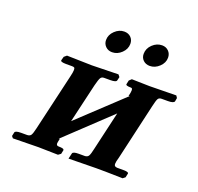

<svg xmlns="http://www.w3.org/2000/svg" viewBox="-113 -746 894 868"><g transform="rotate(20 334.5 -312.0)"><path d="M459 -560.1Q459 -586.4 479.2 -605.7Q499.5 -625 524.9 -625Q543.9 -625 556.4 -612.5Q568.8 -600.1 568.8 -581.1Q568.8 -556.6 548.6 -537.4Q528.3 -518.1 502.9 -518.1Q483.9 -518.1 471.4 -530Q459 -542 459 -560.1ZM277.8 -561Q277.8 -586.4 298.1 -605.7Q318.4 -625 342.8 -625Q362.8 -625 375 -612.8Q387.2 -600.6 387.2 -582Q387.2 -556.6 367.2 -537.4Q347.2 -518.1 321.8 -518.1Q302.7 -518.1 290.3 -530.5Q277.8 -543 277.8 -561ZM256.8 -431.2 383.8 -434.1 392.1 -423.8 388.2 -407.2Q386.7 -397 357.9 -397H328.1Q316.4 -397 311.3 -388.2Q306.2 -379.4 298.8 -350.1L254.9 -162.1L465.8 -359.9L460 -357.9Q464.8 -376.5 464.8 -386.2Q464.8 -397 458 -397Q430.2 -397 433.1 -405.8L437 -423.8L448.2 -434.1Q505.9 -432.1 534.2 -432.1L662.1 -434.1L668.9 -423.8L666 -407.2Q663.1 -397 634.8 -397H605Q592.8 -397 587.9 -388.7Q583 -380.4 576.2 -350.1L514.2 -80.1Q507.8 -59.6 507.8 -48.8Q507.8 -42 511 -39.1Q514.2 -36.1 522 -35.2H551.8Q580.1 -35.2 577.1 -25.9L573.2 -7.8L562 1Q479 -1 435.1 -1L301.8 1L308.1 -25.9Q310.5 -35.2 336.9 -35.2H367.2Q379.9 -35.6 385.3 -44.9Q390.6 -54.2 396 -80.1L439 -266.1L229 -67.9L233.9 -69.8V-67.9Q230 -50.3 230 -45.9Q230 -35.2 241.2 -35.2Q255.4 -35.2 261.5 -33Q267.6 -30.8 267.1 -25.9L263.2 -7.8L251 1Q188 -1 157.2 -1L34.2 1L26.9 -7.8L30.8 -25.9Q32.7 -35.2 61 -35.2H89.8Q103 -35.6 108.2 -44.2Q113.3 -52.7 119.1 -78.1L182.1 -349.1Q188 -373 188 -383.8Q188 -392.1 185.1 -394.5Q182.1 -397 173.8 -397H145Q117.7 -397 119.1 -405.8L124 -423.8L136.2 -434.1Z"/></g></svg>

Font: Linux Libertine
Style: Bold Italic
Weight: 700
Italic angle: -11.5°
Designer: Philipp H. Poll
Foundry: Philipp H. Poll
Version: Version 4.0.5